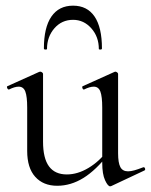

<svg xmlns="http://www.w3.org/2000/svg" viewBox="-20 -648 533 678"><path d="M182 8Q133 8 104.5 -23.5Q76 -55 76 -115V-268Q76 -307 69.5 -324.5Q63 -342 46 -342Q32 -342 12 -332Q8 -331 5.5 -337Q3 -343 7 -344L118 -394Q120 -395 122 -395Q125 -395 128.5 -392.5Q132 -390 132 -387V-148Q132 -89 153 -60.5Q174 -32 216 -32Q254 -32 292.5 -55Q331 -78 360 -117L365 -106Q319 -47 274.5 -19.5Q230 8 182 8ZM397 -387V-107Q397 -73 405 -58Q413 -43 432 -43Q442 -43 454.5 -46.5Q467 -50 485 -57Q490 -59 492 -53.5Q494 -48 490 -46L373 9Q371 10 369 10Q361 10 351 -11.5Q341 -33 341 -73V-268Q341 -307 334.5 -324.5Q328 -342 311 -342Q297 -342 277 -332Q273 -331 271 -337Q269 -343 273 -344L384 -394Q386 -395 387 -395Q390 -395 393.5 -392.5Q397 -390 397 -387ZM146 -475Q146 -473 140.5 -473Q135 -473 135 -477Q135 -551 161.5 -589.5Q188 -628 238 -628Q288 -628 314 -589.5Q340 -551 340 -477Q340 -473 334.5 -473Q329 -473 329 -475Q329 -518 302.5 -548Q276 -578 238 -578Q198 -578 172 -548Q146 -518 146 -475Z"/></svg>

Font: Cormorant Garamond Light
Style: Regular
Weight: 400
Version: Version 4.001